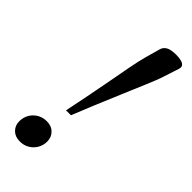

<svg xmlns="http://www.w3.org/2000/svg" viewBox="-226 -724 772 772"><g transform="rotate(45 160.0 -338.0)"><path d="M318.5 -651 298.5 -589.5Q294 -574.5 286 -554.2Q278 -534 267.2 -508.5Q256.5 -483 243.2 -452Q230 -421 214.5 -384Q199 -347 181 -304.2Q163 -261.5 143.5 -212H115.5Q126 -262 134.5 -305.2Q143 -348.5 150 -385.5Q157 -422.5 162.8 -453.5Q168.5 -484.5 173.2 -510Q178 -535.5 182.5 -555.2Q187 -575 191 -589.5L208.5 -652Q212 -663.5 220.2 -670.5Q228.5 -677.5 241.2 -680.5Q254 -683.5 270.5 -683.5Q288 -683.5 300 -680.2Q312 -677 317.2 -670Q322.5 -663 318.5 -651ZM92 -126.5Q119 -126.5 135 -110.2Q151 -94 151 -70Q151 -48.5 140.8 -30.8Q130.5 -13 112.8 -2.5Q95 8 72.5 8Q45.5 8 29.5 -8Q13.5 -24 13.5 -48Q13.5 -70 23.8 -87.8Q34 -105.5 51.8 -116Q69.5 -126.5 92 -126.5Z"/></g></svg>

Font: Newsreader 24pt Medium
Style: Italic
Weight: 500
Italic angle: -17°
Designer: Hugues Gentile
Foundry: Production Type
Version: Version 1.003